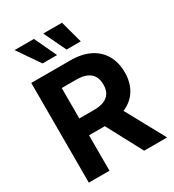

<svg xmlns="http://www.w3.org/2000/svg" viewBox="-218 -1056 1068 1179"><g transform="rotate(-30 316.0 -466.5)"><path d="M59.9 -707H336.6Q416.5 -707 473.5 -678.9Q530.5 -650.7 560.2 -598.6Q590 -546.5 590 -476.5Q590 -407 559.9 -356.2Q529.9 -305.3 471.9 -278.3Q413.8 -251.2 333.2 -251.2H145.9V-370.5H309.9Q354 -370.5 382.3 -382.5Q410.6 -394.5 424.8 -417.9Q438.9 -441.3 438.9 -476.5Q438.9 -512.8 424.8 -537.1Q410.6 -561.4 381.8 -573.9Q353 -586.3 309.5 -586.3H206.4V0H59.9ZM615.1 0H452.3L280.9 -321.3H439.6ZM71.9 -932.8H209.2L282.8 -776H179.7ZM275.2 -932.8H408.3L450.7 -776H350.2Z"/></g></svg>

Font: Pretendard Std Variable
Style: Regular
Weight: 400
Designer: Base glyphs from Inter by Rasmus Andersson; Hangeul glyphs from Noto Sans CJK(Source Han Sans) by Jang Soo-young and Kan
Foundry: Kil Hyung-jin
Version: Version 1.309;Glyphs 3.2 (3225)